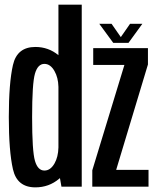

<svg xmlns="http://www.w3.org/2000/svg" viewBox="-20 -805 681 828"><path d="M245 0 238.5 -37Q236.5 -35.5 235 -34Q191 3 132.5 3Q53.5 3 35.8 -75.2Q18 -153.5 18 -300Q18 -446.5 35.8 -524.5Q53.5 -602.5 132.5 -602.5Q189 -602.5 232 -567V-785H332.5V0ZM232 -169V-430.5Q231 -470.5 215 -498.5Q197.5 -529.5 171.5 -529.5Q143 -529.5 130.8 -487.5Q118.5 -445.5 118.5 -299.5Q118.5 -153 130.8 -111.2Q143 -69.5 171.5 -69.5Q197.5 -69.5 215 -100Q231 -128 232 -169ZM378 0V-70.5L516.5 -525H382V-597.5H618V-527L481 -72.5H620.5V0ZM468.5 -620 408 -702.5H461L501 -645L541 -702.5H594L534 -620Z"/></svg>

Font: Anybody Condensed Medium
Style: Regular
Weight: 500
Width: 3
Designer: Tyler Finck
Foundry: Etcetera Type Company
Version: Version 1.010; ttfautohint (v1.8.3) -l 8 -r 50 -G 200 -x 14 